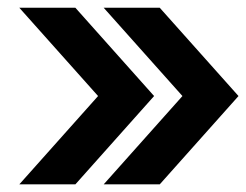

<svg xmlns="http://www.w3.org/2000/svg" viewBox="-20 -506 641 500"><path d="M396 -25.9H250L455.1 -255.9L250 -485.8H396L601.1 -255.9ZM176.3 -25.9H30.3L235.4 -255.9L30.3 -485.8H176.3L381.3 -255.9Z"/></svg>

Font: Cadman
Style: Bold
Weight: 700
Designer: Paul James MIller
Foundry: High-Logic / Made with FontCreator
Version: Version 2.114;March 28, 2021;FontCreator 13.0.0.2683 64-bit